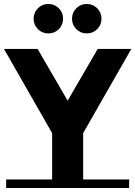

<svg xmlns="http://www.w3.org/2000/svg" viewBox="-31 -945 680 965"><path d="M618 -43V0H0V-43H231V-276L-11 -699H158L309 -439L460 -699H629L387 -276V-43ZM352.5 -798.5Q331 -820 331 -851Q331 -882 352.5 -903.5Q374 -925 405 -925Q436 -925 457.5 -903.5Q479 -882 479 -851Q479 -820 457.5 -798.5Q436 -777 405 -777Q374 -777 352.5 -798.5ZM159.5 -798.5Q138 -820 138 -851Q138 -882 159.5 -903.5Q181 -925 212 -925Q243 -925 264.5 -903.5Q286 -882 286 -851Q286 -820 264.5 -798.5Q243 -777 212 -777Q181 -777 159.5 -798.5Z"/></svg>

Font: Montserrat Subrayada
Style: Bold
Weight: 700
Version: Version 2.001